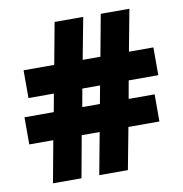

<svg xmlns="http://www.w3.org/2000/svg" viewBox="-80 -789 822 864"><g transform="rotate(-10 331.0 -357.0)"><path d="M508.8 -397 494.1 -314.9H612.8V-190.9H471.2L435.1 0H304.2L339.8 -190.9H257.8L223.1 0H92.8L127.9 -190.9H18.1V-314.9H151.9L167 -397H50.8V-523.9H190.9L226.1 -713.9H356.9L320.8 -523.9H401.9L437 -713.9H567.9L532.2 -523.9H644V-397ZM282.2 -314.9H362.8L377.9 -397H296.9Z"/></g></svg>

Font: Open Sans ExtraBold
Style: Regular
Weight: 800
Designer: Monotype Design Team
Foundry: Monotype Imaging Inc.
Version: Version 3.003; ttfautohint (v1.8.4)